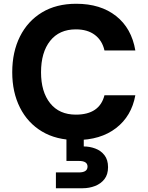

<svg xmlns="http://www.w3.org/2000/svg" viewBox="-20 -732 784 1020"><path d="M385 12Q279 12 203 -33.5Q127 -79 86 -160.5Q45 -242 45 -348Q45 -456 86 -538Q127 -620 203 -666Q279 -712 385 -712Q514 -712 596.5 -647Q679 -582 699 -464H535Q523 -517 484 -546.5Q445 -576 383 -576Q295 -576 246.5 -515Q198 -454 198 -348Q198 -244 246.5 -183.5Q295 -123 383 -123Q509 -123 535 -226H699Q679 -115 596.5 -51.5Q514 12 385 12ZM277 268V184H399Q445 184 445 153Q445 123 399 123H333V-4H425V46Q456 46 486 57Q516 68 535 92.5Q554 117 554 156Q554 195 535 219.5Q516 244 485 256Q454 268 420 268Z"/></svg>

Font: DM Sans Black
Style: Regular
Weight: 900
Designer: Colophon Foundry, Jonny Pinhorn
Foundry: Colophon Foundry
Version: Version 4.004; ttfautohint (v1.8.4.7-5d5b)